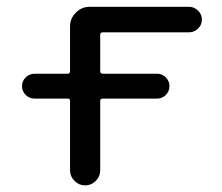

<svg xmlns="http://www.w3.org/2000/svg" viewBox="-20 -567 653 566"><path d="M82 -276.4Q66.4 -276.4 55.7 -287.1Q44.9 -297.9 44.9 -313Q44.9 -328.1 55.7 -338.9Q66.4 -349.6 82 -349.6H179.7Q186.5 -349.6 186.5 -357.4V-489.3Q186.5 -512.7 203.6 -529.8Q220.7 -546.9 244.1 -546.9H537.1Q552.7 -546.9 564 -535.6Q575.2 -524.4 575.2 -509.3Q575.2 -494.1 564 -482.9Q552.7 -471.7 537.1 -471.7H283.2Q275.4 -471.7 275.4 -464.8V-357.4Q275.4 -349.6 283.2 -349.6H443.4Q458 -349.6 468.8 -338.9Q479.5 -328.1 479.5 -313Q479.5 -297.9 468.8 -287.1Q458 -276.4 443.4 -276.4H283.2Q275.4 -276.4 275.4 -269.5V-64.5Q275.4 -46.9 262.2 -33.7Q249 -20.5 231 -20.5Q212.9 -20.5 199.7 -33.7Q186.5 -46.9 186.5 -64.5V-269.5Q186.5 -276.4 179.7 -276.4Z"/></svg>

Font: Gen Jyuu Gothic P Regular
Style: Regular
Weight: 400
Designer: [Source Han Sans]
Ryoko NISHIZUKA  (kana & ideographs); Paul D. Hunt (Latin, Greek & Cyrillic); Wenlong ZHANG  (bopomofo
Version: Version 1.002.20150607